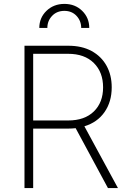

<svg xmlns="http://www.w3.org/2000/svg" viewBox="-20 -961 663 981"><path d="M105.1 0V-727.3H329.2Q398.4 -727.3 448 -700.3Q497.5 -673.3 524.1 -625.5Q550.8 -577.8 550.8 -514.6Q550.8 -441.1 514.2 -388.5Q477.6 -335.9 411.2 -315.7L582.7 0H531.6L366.5 -306.1Q348.4 -304 329.5 -304H149.5V0ZM149.5 -345.5H328.5Q412.3 -345.5 459.5 -391.5Q506.7 -437.5 506.7 -514.6Q506.7 -592.3 459.3 -639.2Q411.9 -686.1 328.1 -686.1H149.5ZM180.8 -818.2Q180.8 -870 217.2 -905.4Q253.6 -940.7 308.6 -941.1Q364 -941.1 400 -905.5Q436.1 -870 436.1 -818.2H394.9Q394.9 -854.4 370.9 -880Q346.9 -905.5 308.6 -905.5Q269.9 -905.2 245.9 -879.6Q221.9 -854 221.9 -818.2Z"/></svg>

Font: Inter Extra Light BETA
Style: Regular
Weight: 200
Designer: Rasmus Andersson
Foundry: rsms
Version: Version 3.011;git-f93a4a705